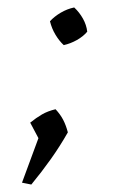

<svg xmlns="http://www.w3.org/2000/svg" viewBox="-20 -393 316 515"><path d="M39 97 87 -33 162 -38Q141 -1 116.5 33.5Q92 68 64 102ZM95 0 61 -64Q77 -77 92.5 -86Q108 -95 129 -100Q142 -86 149.5 -71.5Q157 -57 162 -38ZM151 -272Q139 -283 129 -299.5Q119 -316 114 -336Q126 -349 143 -359Q160 -369 179 -373Q193 -360 202.5 -343Q212 -326 214 -308Q203 -295 186 -285.5Q169 -276 151 -272Z"/></svg>

Font: Piazzolla Thin Light
Style: Italic
Weight: 300
Italic angle: -11.3°
Version: Version 2.005